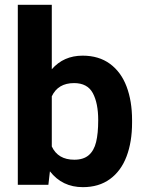

<svg xmlns="http://www.w3.org/2000/svg" viewBox="-20 -770 603 800"><path d="M530.3 -259.3Q530.3 -178.7 507.3 -118.2Q484.4 -57.6 438.2 -23.9Q392.1 9.8 325.2 9.8Q239.3 9.8 188 -56.2L181.6 0H54.2V-750H195.8V-481.4Q245.1 -538.1 324.2 -538.1Q391.6 -538.1 438 -504.2Q484.4 -470.2 507.3 -409.7Q530.3 -349.1 530.3 -269.5ZM195.8 -368.7V-159.7Q221.7 -104.5 289.6 -104.5Q327.6 -104.5 349.6 -123.3Q371.6 -142.1 380.4 -178Q389.2 -213.9 389.2 -269.5Q389.2 -340.3 366.7 -382.1Q344.2 -423.8 288.6 -423.8Q221.7 -423.8 195.8 -368.7Z"/></svg>

Font: Mardoto
Style: Bold
Weight: 700
Designer: Christian Robertson, Vahan Hovhannisyan
Foundry: Google
Version: Version 1.000